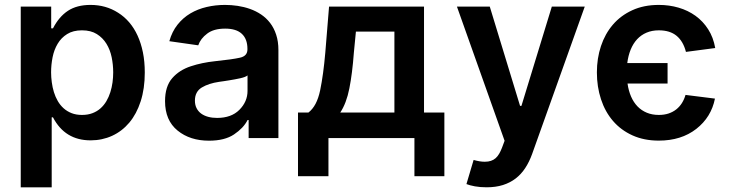

<svg xmlns="http://www.w3.org/2000/svg" viewBox="-20 -573 3036 797"><path d="M192.5 -545.5V-455.3H199.9Q224.8 -503.6 261.9 -528.1Q299 -552.6 355.8 -552.6Q419.7 -552.6 470.2 -520.2Q495.7 -504.3 516.2 -480.5Q536.6 -456.7 551 -425.4Q565.3 -394.2 573.2 -355.8Q581 -317.5 581 -272Q581 -204.9 563.9 -152.3Q546.9 -99.8 516.7 -63.9Q486.5 -28.1 445.3 -9.2Q404.1 9.6 356.2 9.6Q249.6 9.6 199.9 -85.9H194.6V204.5H66.1V-545.5ZM192.1 -272.7Q192.1 -252.5 195 -231.4Q197.8 -210.2 203.8 -190.5Q209.9 -170.8 219.8 -153.6Q229.8 -136.4 244 -123.6Q258.2 -110.8 277.2 -103.3Q296.2 -95.9 320.3 -95.9Q344.8 -95.9 363.8 -103.2Q382.8 -110.4 397.2 -123.2Q411.6 -136 421.7 -153.2Q431.8 -170.5 438 -190.2Q444.2 -209.9 447.1 -231Q449.9 -252.1 449.9 -272.7Q449.9 -304.3 443.5 -335.4Q437.1 -366.5 421.9 -391.3Q406.6 -416.2 381.9 -431.6Q357.2 -447.1 320.3 -447.1Q283.4 -447.1 258.7 -431.6Q234 -416.2 219.3 -391.3Q204.5 -366.5 198.3 -335.4Q192.1 -304.3 192.1 -272.7Z M695 -248.6Q724.4 -282.3 772 -297.9Q795.8 -305.8 820.7 -310.9Q845.5 -316.1 872.2 -318.9Q908.7 -322.8 934.3 -326.3Q959.9 -329.9 975.9 -333.5Q1007.1 -340.2 1007.1 -367.9V-370Q1007.1 -410.9 984 -432.5Q960.9 -454.2 914.8 -454.2Q867.2 -454.2 840.2 -433.6Q812.5 -413 802.9 -384.9L682.9 -402Q694.2 -442.1 717 -470.7Q739.7 -499.3 770.4 -517.4Q801.1 -535.5 837.9 -544Q874.6 -552.6 914.1 -552.6Q940 -552.6 966.4 -548.7Q992.9 -544.7 1017.6 -536Q1042.3 -527.3 1063.7 -513Q1085.2 -498.6 1101.2 -477.8Q1117.2 -457 1126.4 -429Q1135.7 -400.9 1135.7 -365.1V0H1012.1V-74.9H1007.8Q998.9 -57.5 984.9 -42.8Q970.9 -28.1 951.3 -14.9Q912.6 11 847.7 11Q768.8 11 717.3 -30.9Q665.1 -73.2 665.1 -153.1Q665.1 -214.5 695 -248.6ZM789.1 -155.2Q789.1 -137.8 795.8 -124.3Q802.6 -110.8 814.8 -101.7Q827.1 -92.7 843.9 -88.1Q860.8 -83.5 881 -83.5Q940 -83.5 973.4 -116.8Q1007.5 -150.9 1007.5 -195.7V-259.9Q999.6 -253.2 977.6 -248.2Q966.6 -245.7 954.7 -243.6Q942.8 -241.5 931.1 -239.5Q919.4 -237.6 908.7 -236Q898.1 -234.4 889.6 -233.3Q867.9 -230.1 850.3 -224.4Q832.7 -218.8 817.8 -209.9Q789.1 -192.5 789.1 -155.2Z M1217 158.4V-105.8H1260.3Q1277.7 -119.3 1289.8 -141.9Q1301.8 -164.4 1308.9 -197.8Q1322.4 -262.8 1330.3 -354.4L1345.9 -545.5H1740.1V-105.8H1824.6V158.4H1700.3V0H1343.4V158.4ZM1392.4 -105.8H1617.2V-441.8H1457.4L1448.9 -354.4Q1442.5 -267.8 1430.2 -206Q1418 -144.2 1392.4 -105.8Z M1876.8 -545.5H2013.1L2138.8 -133.5H2144.5L2270.6 -545.5H2407.3L2188.9 66.1Q2177.2 98.7 2160.3 124.5Q2143.5 150.2 2120.4 168Q2097.3 185.7 2067.5 195.1Q2037.6 204.5 2000 204.5Q1973.4 204.5 1951.3 200.5Q1929.3 196.4 1916.2 191.1L1946 90.9Q1971.6 98.4 1992.2 98.4Q2007.1 98.4 2018.1 94.6Q2029.1 90.9 2037.5 83.5Q2045.8 76 2052 65.3Q2058.2 54.7 2063.6 40.8L2074.6 11.4Z M2714.8 -552.6Q2757.8 -552.6 2796.9 -541.2Q2835.9 -529.8 2867.2 -507.3Q2898.4 -484.7 2919.7 -451.3Q2941.1 -418 2948.9 -373.6L2827.4 -357.6Q2816.1 -401.6 2788.5 -424.4Q2761 -447.1 2714.8 -447.1Q2686.4 -447.1 2663.9 -437.5Q2641.3 -427.9 2624.8 -410.2Q2608.3 -392.4 2598 -367.2Q2587.7 -342 2583.8 -311.1H2751.1V-226.2H2584.9Q2589.1 -196.4 2599.6 -172.2Q2610.1 -148.1 2626.4 -131.2Q2642.8 -114.3 2665 -105.1Q2687.1 -95.9 2714.8 -95.9Q2737.2 -95.9 2755.3 -101.9Q2773.4 -108 2787.3 -119Q2801.1 -130 2810.7 -145.2Q2820.3 -160.5 2825.6 -179L2947.8 -163.7Q2932.5 -86.6 2870.4 -38Q2807.9 10.7 2714.8 10.7Q2653.4 10.7 2605.5 -11Q2557.5 -32.7 2524.7 -70.8Q2491.8 -109 2474.8 -160.9Q2457.7 -212.7 2457.7 -272.7Q2457.7 -330.6 2474.6 -381.6Q2491.5 -432.5 2524 -470.5Q2556.5 -508.5 2604.6 -530.5Q2652.7 -552.6 2714.8 -552.6Z"/></svg>

Font: Inter P Semi Bold
Style: Regular
Weight: 600
Designer: Rasmus Andersson
Foundry: rsms
Version: Version 3.018;git-588b23468